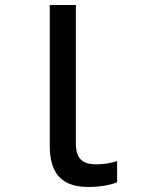

<svg xmlns="http://www.w3.org/2000/svg" viewBox="-20 -734 570 764"><path d="M333 10C374 10 420 3 446 -9V-93C423 -85 390 -80 363 -80C309 -80 282 -102 282 -163V-714H178V-155C178 -33 235 10 333 10Z"/></svg>

Font: Noto Sans Mono Condensed Medium
Style: Regular
Weight: 500
Width: 3
Designer: Monotype Design Team
Foundry: Monotype Imaging Inc.
Version: Version 2.014